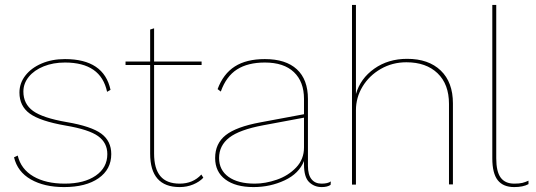

<svg xmlns="http://www.w3.org/2000/svg" viewBox="-20 -750 2176 780"><path d="M37 -111 52 -118Q65 -63 115.5 -33.5Q166 -4 243 -4Q322 -4 369 -36.5Q416 -69 416 -124Q416 -170 378.5 -197Q341 -224 246 -240Q143 -258 101 -288.5Q59 -319 59 -374Q59 -412 83 -443Q107 -474 149 -492Q191 -510 244 -510Q402 -510 429 -385L415 -377Q390 -496 244 -496Q196 -496 157.5 -480.5Q119 -465 97 -438Q75 -411 75 -378Q75 -328 114 -299.5Q153 -271 251 -254Q351 -237 391.5 -207Q432 -177 432 -124Q432 -62 380.5 -26Q329 10 240 10Q160 10 105.5 -21Q51 -52 37 -111Z M806 -28Q790 -11 764.5 -0.5Q739 10 710 10Q590 10 590 -126V-486H490V-500H590V-630L606 -635V-500H799V-486H606V-126Q606 -65 631.5 -34.5Q657 -4 710 -4Q764 -4 798 -41Z M1324 -13 1323 1Q1310 10 1287 10Q1257 10 1236 -10Q1215 -30 1215 -82V-96Q1195 -45 1136.5 -17.5Q1078 10 1010 10Q937 10 895.5 -21Q854 -52 854 -108Q854 -167 897 -201Q940 -235 1038 -253L1215 -286V-348Q1215 -418 1174 -457Q1133 -496 1056 -496Q987 -496 943 -468Q899 -440 877 -378L864 -388Q887 -450 934 -480Q981 -510 1056 -510Q1141 -510 1186 -468.5Q1231 -427 1231 -348V-76Q1231 -40 1245.5 -22Q1260 -4 1286 -4Q1312 -4 1324 -13ZM1215 -151V-272L1049 -241Q953 -223 911.5 -191Q870 -159 870 -108Q870 -59 908.5 -31.5Q947 -4 1015 -4Q1058 -4 1104.5 -20Q1151 -36 1183 -69.5Q1215 -103 1215 -151Z M1820 -330V-1H1804V-328Q1804 -408 1757.5 -452.5Q1711 -497 1631 -497Q1574 -497 1527 -470Q1480 -443 1453 -398.5Q1426 -354 1426 -302V0H1410V-730H1426V-368Q1444 -431 1500.5 -471Q1557 -511 1634 -511Q1721 -511 1770.5 -463.5Q1820 -416 1820 -330Z M1996 -107Q1996 -53 2014 -28.5Q2032 -4 2069 -4Q2090 -4 2102 -7Q2114 -10 2127 -16V-2Q2105 10 2069 10Q2024 10 2002 -18Q1980 -46 1980 -107V-730H1996Z"/></svg>

Font: Work Sans Hairline
Style: Regular
Weight: 400
Designer: Wei Huang
Foundry: Wei Huang
Version: Version 1.032